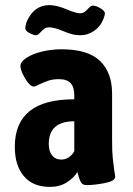

<svg xmlns="http://www.w3.org/2000/svg" viewBox="-20 -724 521 752"><path d="M38 -149Q38 -336 271 -335V-351Q271 -383 256.5 -398.5Q242 -414 210 -414Q188 -414 171 -408.5Q154 -403 133 -393Q119 -385 112 -385Q102 -385 90 -400Q78 -415 69 -434.5Q60 -454 60 -465Q60 -482 83.5 -497.5Q107 -513 144.5 -522Q182 -531 221 -531Q325 -531 372 -485Q419 -439 419 -358V-176Q419 -130 421.5 -106Q424 -82 428 -53Q431 -40 431 -31Q431 -15 390.5 -7Q350 1 319 1Q303 1 296.5 -11Q290 -23 283 -50Q270 -28 242 -10Q214 8 175 8Q109 8 73.5 -34Q38 -76 38 -149ZM271 -132V-249Q171 -249 171 -160Q171 -132 184 -115.5Q197 -99 220 -99Q236 -99 249.5 -108Q263 -117 271 -132ZM79 -614Q79 -618 80.5 -625Q82 -632 84 -638Q113 -704 173 -704Q203 -704 247 -685Q279 -672 293 -672Q303 -672 310 -676.5Q317 -681 325 -690Q326 -691 331.5 -696.5Q337 -702 344 -702Q356 -702 373.5 -691.5Q391 -681 391 -671Q391 -665 384 -647Q373 -620 348.5 -603Q324 -586 295 -586Q277 -586 260.5 -590.5Q244 -595 223 -604Q190 -617 173 -617Q162 -617 154.5 -612Q147 -607 139 -598Q138 -597 132.5 -591.5Q127 -586 121 -586Q112 -586 95.5 -594.5Q79 -603 79 -614Z"/></svg>

Font: Asap Condensed
Style: Bold
Weight: 700
Designer: Pablo Cosgaya
Foundry: Omnibus-Type
Version: Version 1.010; ttfautohint (v1.8)